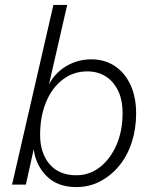

<svg xmlns="http://www.w3.org/2000/svg" viewBox="-20 -750 626 780"><path d="M351 -509Q405 -509 446 -482Q487 -455 510 -405.5Q533 -356 533 -289Q533 -227 515.5 -172.5Q498 -118 465 -77.5Q432 -37 387.5 -13.5Q343 10 290 10Q214 10 169.5 -34.5Q125 -79 117 -144L85 0H29L197 -730H253L179 -407Q203 -454 249.5 -481.5Q296 -509 351 -509ZM290 -38Q344 -38 386.5 -71.5Q429 -105 453.5 -162Q478 -219 478 -290Q478 -345 459 -383Q440 -421 408 -440.5Q376 -460 335 -460Q278 -460 234.5 -426.5Q191 -393 167 -335Q143 -277 143 -202Q143 -128 181.5 -83Q220 -38 290 -38Z"/></svg>

Font: Kantumruy Pro Light
Style: Italic
Weight: 300
Italic angle: -13°
Version: Version 1.002